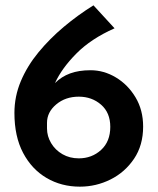

<svg xmlns="http://www.w3.org/2000/svg" viewBox="-20 -691 592 719"><path d="M279 8Q210 8 154.5 -24.5Q99 -57 66.5 -118.5Q34 -180 34 -268Q34 -330 58 -387Q82 -444 124 -495Q166 -546 219 -590.5Q272 -635 330 -671L409 -585Q321 -546 266 -490.5Q211 -435 186 -380Q210 -404 242.5 -416Q275 -428 319 -428Q369 -428 414 -401Q459 -374 487.5 -326.5Q516 -279 516 -217Q516 -147 482 -96.5Q448 -46 394 -19Q340 8 279 8ZM275 -98Q324 -98 358.5 -129.5Q393 -161 393 -216Q393 -269 358.5 -299Q324 -329 275 -329Q225 -329 190.5 -300Q156 -271 156 -231V-210Q156 -181 171.5 -155Q187 -129 214 -113.5Q241 -98 275 -98Z"/></svg>

Font: Reem Kufi Medium
Style: Regular
Weight: 500
Designer: Khaled Hosny
Version: Version 1.001